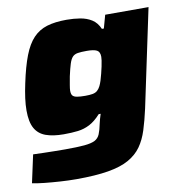

<svg xmlns="http://www.w3.org/2000/svg" viewBox="-89 -594 833 877"><g transform="rotate(-10 327.5 -155.5)"><path d="M196 207Q160 207 121 204.5Q82 202 48.5 198.5Q15 195 -8 190L20 61Q43 62 68 62.5Q93 63 118.5 63.5Q144 64 168 64Q225 64 257.5 61Q290 58 306.5 49.5Q323 41 330.5 23Q338 5 344 -25Q346 -34 349 -45Q352 -56 356 -68H347Q321 -39 295 -25.5Q269 -12 240 -8.5Q211 -5 174 -5Q125 -5 91.5 -17Q58 -29 41.5 -58.5Q25 -88 25 -141Q25 -167 29 -197.5Q33 -228 41 -265Q57 -341 76 -390Q95 -439 121.5 -467Q148 -495 185.5 -506.5Q223 -518 277 -518Q310 -518 340 -513Q370 -508 393 -493.5Q416 -479 429 -449H438L455 -510H656L560 -56Q548 -2 534.5 40.5Q521 83 499 114Q477 145 440 166Q403 187 343.5 197Q284 207 196 207ZM301 -161Q322 -161 335.5 -163.5Q349 -166 357.5 -173.5Q366 -181 372 -193Q377 -203 381.5 -217Q386 -231 390 -247.5Q394 -264 397.5 -279.5Q401 -295 402.5 -307Q404 -319 404 -324Q404 -347 390 -354.5Q376 -362 343 -362Q317 -362 301.5 -359.5Q286 -357 277 -347.5Q268 -338 261.5 -317.5Q255 -297 247 -261Q243 -239 240 -221.5Q237 -204 237 -196Q237 -180 243 -173Q249 -166 263.5 -163.5Q278 -161 301 -161Z"/></g></svg>

Font: Saira Expanded ExtraBold
Style: Italic
Weight: 800
Width: 7
Italic angle: -12°
Designer: Hector Gatti with collaboration of the Omnibus-Type team
Foundry: Omnibus-Type
Version: Version 1.101